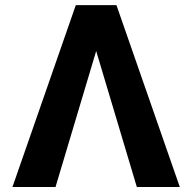

<svg xmlns="http://www.w3.org/2000/svg" viewBox="-20 -748 770 768"><path d="M699.2 0H527.3L364.7 -543.9L202.1 0H29.8L283.2 -727.5H445.8Z"/></svg>

Font: Inter Tight Stencil
Style: Bold
Weight: 700
Designer: Rasmus Andersson
Foundry: rsms
Version: Version 3.004;Glyphs 3.1.2 (3151)